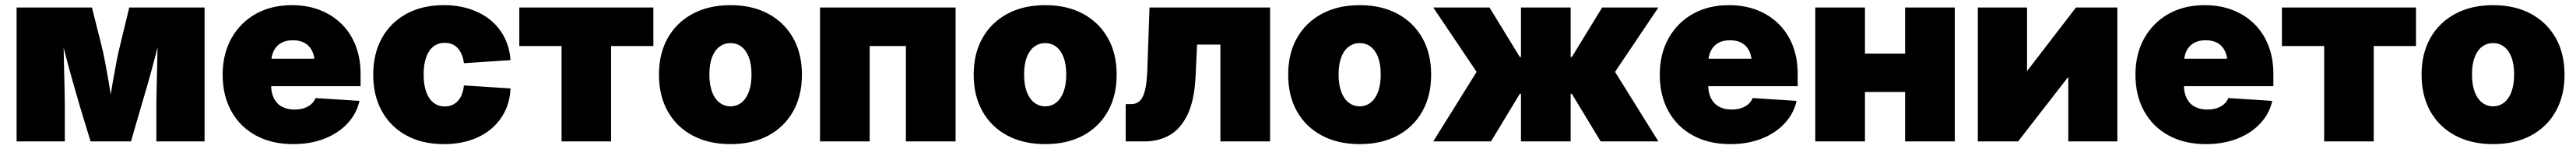

<svg xmlns="http://www.w3.org/2000/svg" viewBox="-20 -559 10152 589"><path d="M45.4 0V-529.3H342.3L379.9 -379.4Q386.7 -352.5 393.8 -315.4Q400.9 -278.3 407.7 -238.3Q414.6 -198.2 420.4 -160.9Q426.3 -123.5 430.2 -95.2H401.9Q406.2 -123 412.1 -160.4Q418 -197.8 425 -238Q432.1 -278.3 439.2 -315.4Q446.3 -352.5 453.1 -379.4L489.3 -529.3H786.1V0H596.2V-143.1Q596.2 -172.4 597.2 -210.2Q598.1 -248 599.1 -290Q600.1 -332 600.8 -373.5Q601.6 -415 601.6 -451.7H619.1Q608.4 -399.9 593.8 -343.8Q579.1 -287.6 564.5 -235.6Q549.8 -183.6 537.6 -143.1L496.1 0H336.9L293.5 -143.1Q281.2 -185.1 266.4 -237.5Q251.5 -290 237.1 -345.7Q222.7 -401.4 211.4 -451.7H229.5Q230 -415 230.7 -373.5Q231.4 -332 232.4 -290Q233.4 -248 234.4 -210.2Q235.4 -172.4 235.4 -143.1V0Z M1134.8 10.7Q1051.3 10.7 988.8 -23.2Q926.3 -57.1 891.8 -119.1Q857.4 -181.2 857.4 -263.7Q857.4 -345.2 891.8 -407.2Q926.3 -469.2 987.5 -503.9Q1048.8 -538.6 1130.4 -538.6Q1190.9 -538.6 1240.5 -519.3Q1290 -500 1326.2 -464.1Q1362.3 -428.2 1381.6 -378.4Q1400.9 -328.6 1400.9 -267.1V-218.3H916.5V-326.7H1311L1220.2 -306.2Q1220.2 -336.4 1210.2 -357.2Q1200.2 -377.9 1181.2 -388.9Q1162.1 -399.9 1134.3 -399.9Q1106.4 -399.9 1087.4 -388.9Q1068.4 -377.9 1058.3 -357.2Q1048.3 -336.4 1048.3 -306.2V-223.6Q1048.3 -191.9 1059.6 -169.9Q1070.8 -147.9 1091.6 -137Q1112.3 -126 1140.6 -126Q1161.1 -126 1177.7 -131.3Q1194.3 -136.7 1206.1 -147Q1217.8 -157.2 1223.6 -171.4L1396.5 -160.2Q1385.3 -109.4 1349.1 -70.8Q1313 -32.2 1258.3 -10.7Q1203.6 10.7 1134.8 10.7Z M1729 10.7Q1644 10.7 1581.3 -23.7Q1518.6 -58.1 1484.6 -119.9Q1450.7 -181.6 1450.7 -263.7Q1450.7 -346.2 1484.6 -408Q1518.6 -469.7 1581.3 -504.2Q1644 -538.6 1729 -538.6Q1785.6 -538.6 1832.5 -522.9Q1879.4 -507.3 1913.8 -478.8Q1948.2 -450.2 1968.3 -410.2Q1988.3 -370.1 1991.7 -321.3L1808.1 -309.1Q1805.7 -328.1 1799.6 -343Q1793.5 -357.9 1783.9 -368.4Q1774.4 -378.9 1761.5 -384.3Q1748.5 -389.6 1732.4 -389.6Q1706.5 -389.6 1688 -375.2Q1669.4 -360.8 1659.4 -332.8Q1649.4 -304.7 1649.4 -264.2Q1649.4 -224.1 1659.4 -196Q1669.4 -168 1688.2 -153.1Q1707 -138.2 1732.4 -138.2Q1748.5 -138.2 1761.5 -143.8Q1774.4 -149.4 1784.2 -159.9Q1793.9 -170.4 1800 -186Q1806.2 -201.7 1808.1 -221.2L1991.7 -209.5Q1989.7 -159.7 1970 -119.4Q1950.2 -79.1 1915.8 -49.8Q1881.3 -20.5 1834 -4.9Q1786.6 10.7 1729 10.7Z M2192.9 0V-377H2026.4V-529.3H2554.7V-377H2388.2V0Z M2858.4 10.7Q2772.9 10.7 2709.5 -23.2Q2646 -57.1 2611.3 -118.9Q2576.7 -180.7 2576.7 -263.7Q2576.7 -347.2 2611.3 -408.7Q2646 -470.2 2709.5 -504.4Q2772.9 -538.6 2858.4 -538.6Q2944.8 -538.6 3007.8 -504.4Q3070.8 -470.2 3105.5 -408.7Q3140.1 -347.2 3140.1 -263.7Q3140.1 -180.7 3105.5 -118.9Q3070.8 -57.1 3007.8 -23.2Q2944.8 10.7 2858.4 10.7ZM2858.4 -138.7Q2882.8 -138.7 2901.6 -153.3Q2920.4 -168 2930.9 -196Q2941.4 -224.1 2941.4 -264.2Q2941.4 -305.2 2930.9 -332.8Q2920.4 -360.4 2901.6 -374.5Q2882.8 -388.7 2858.4 -388.7Q2834.5 -388.7 2815.4 -374.5Q2796.4 -360.4 2785.9 -332.8Q2775.4 -305.2 2775.4 -264.2Q2775.4 -224.1 2785.9 -196Q2796.4 -168 2815.4 -153.3Q2834.5 -138.7 2858.4 -138.7Z M3745.6 -529.3V0H3549.8V-377H3407.2V0H3211.4V-529.3Z M4098.6 10.7Q4013.2 10.7 3949.7 -23.2Q3886.2 -57.1 3851.6 -118.9Q3816.9 -180.7 3816.9 -263.7Q3816.9 -347.2 3851.6 -408.7Q3886.2 -470.2 3949.7 -504.4Q4013.2 -538.6 4098.6 -538.6Q4185.1 -538.6 4248 -504.4Q4311 -470.2 4345.7 -408.7Q4380.4 -347.2 4380.4 -263.7Q4380.4 -180.7 4345.7 -118.9Q4311 -57.1 4248 -23.2Q4185.1 10.7 4098.6 10.7ZM4098.6 -138.7Q4123 -138.7 4141.8 -153.3Q4160.6 -168 4171.1 -196Q4181.6 -224.1 4181.6 -264.2Q4181.6 -305.2 4171.1 -332.8Q4160.6 -360.4 4141.8 -374.5Q4123 -388.7 4098.6 -388.7Q4074.7 -388.7 4055.7 -374.5Q4036.6 -360.4 4026.1 -332.8Q4015.6 -305.2 4015.6 -264.2Q4015.6 -224.1 4026.1 -196Q4036.6 -168 4055.7 -153.3Q4074.7 -138.7 4098.6 -138.7Z M4416 0V-147.5H4437.5Q4453.6 -147.5 4464.8 -154.8Q4476.1 -162.1 4483.6 -177.7Q4491.2 -193.4 4495.4 -218.5Q4499.5 -243.7 4501 -278.3L4509.8 -529.3H4984.9V0H4789.1V-382.8H4697.3L4691.4 -258.8Q4687 -162.1 4659.4 -105.5Q4631.8 -48.8 4588.4 -24.4Q4544.9 0 4491.2 0Z M5337.9 10.7Q5252.4 10.7 5189 -23.2Q5125.5 -57.1 5090.8 -118.9Q5056.2 -180.7 5056.2 -263.7Q5056.2 -347.2 5090.8 -408.7Q5125.5 -470.2 5189 -504.4Q5252.4 -538.6 5337.9 -538.6Q5424.3 -538.6 5487.3 -504.4Q5550.3 -470.2 5585 -408.7Q5619.6 -347.2 5619.6 -263.7Q5619.6 -180.7 5585 -118.9Q5550.3 -57.1 5487.3 -23.2Q5424.3 10.7 5337.9 10.7ZM5337.9 -138.7Q5362.3 -138.7 5381.1 -153.3Q5399.9 -168 5410.4 -196Q5420.9 -224.1 5420.9 -264.2Q5420.9 -305.2 5410.4 -332.8Q5399.9 -360.4 5381.1 -374.5Q5362.3 -388.7 5337.9 -388.7Q5314 -388.7 5294.9 -374.5Q5275.9 -360.4 5265.4 -332.8Q5254.9 -305.2 5254.9 -264.2Q5254.9 -224.1 5265.4 -196Q5275.9 -168 5294.9 -153.3Q5314 -138.7 5337.9 -138.7Z M5627.9 0 5798.8 -274.9 5627.9 -529.3H5849.6L5968.8 -334H5973.6V-529.3H6169.4V-334H6174.3L6293.5 -529.3H6515.1L6344.2 -274.9L6515.1 0H6287.6L6173.8 -188.5H6169.4V0H5973.6V-188.5H5969.2L5855.5 0Z M6797.9 10.7Q6714.4 10.7 6651.9 -23.2Q6589.4 -57.1 6554.9 -119.1Q6520.5 -181.2 6520.5 -263.7Q6520.5 -345.2 6554.9 -407.2Q6589.4 -469.2 6650.6 -503.9Q6711.9 -538.6 6793.5 -538.6Q6854 -538.6 6903.6 -519.3Q6953.1 -500 6989.3 -464.1Q7025.4 -428.2 7044.7 -378.4Q7064 -328.6 7064 -267.1V-218.3H6579.6V-326.7H6974.1L6883.3 -306.2Q6883.3 -336.4 6873.3 -357.2Q6863.3 -377.9 6844.2 -388.9Q6825.2 -399.9 6797.4 -399.9Q6769.5 -399.9 6750.5 -388.9Q6731.4 -377.9 6721.4 -357.2Q6711.4 -336.4 6711.4 -306.2V-223.6Q6711.4 -191.9 6722.7 -169.9Q6733.9 -147.9 6754.6 -137Q6775.4 -126 6803.7 -126Q6824.2 -126 6840.8 -131.3Q6857.4 -136.7 6869.1 -147Q6880.9 -157.2 6886.7 -171.4L7059.6 -160.2Q7048.3 -109.4 7012.2 -70.8Q6976.1 -32.2 6921.4 -10.7Q6866.7 10.7 6797.9 10.7Z M7544.9 -347.2V-195.3H7271.5V-347.2ZM7329.1 -529.3V0H7133.3V-529.3ZM7683.1 -529.3V0H7487.3V-529.3Z M8323.7 0H8130.4V-253.4H8128.9L7932.6 0H7773.9V-529.3H7967.8V-279.3H7968.8L8160.6 -529.3H8323.7Z M8672.4 10.7Q8588.9 10.7 8526.4 -23.2Q8463.9 -57.1 8429.4 -119.1Q8395 -181.2 8395 -263.7Q8395 -345.2 8429.4 -407.2Q8463.9 -469.2 8525.1 -503.9Q8586.4 -538.6 8668 -538.6Q8728.5 -538.6 8778.1 -519.3Q8827.6 -500 8863.8 -464.1Q8899.9 -428.2 8919.2 -378.4Q8938.5 -328.6 8938.5 -267.1V-218.3H8454.1V-326.7H8848.6L8757.8 -306.2Q8757.8 -336.4 8747.8 -357.2Q8737.8 -377.9 8718.8 -388.9Q8699.7 -399.9 8671.9 -399.9Q8644 -399.9 8625 -388.9Q8606 -377.9 8595.9 -357.2Q8585.9 -336.4 8585.9 -306.2V-223.6Q8585.9 -191.9 8597.2 -169.9Q8608.4 -147.9 8629.2 -137Q8649.9 -126 8678.2 -126Q8698.7 -126 8715.3 -131.3Q8731.9 -136.7 8743.7 -147Q8755.4 -157.2 8761.2 -171.4L8934.1 -160.2Q8922.9 -109.4 8886.7 -70.8Q8850.6 -32.2 8795.9 -10.7Q8741.2 10.7 8672.4 10.7Z M9138.7 0V-377H8972.2V-529.3H9500.5V-377H9334V0Z M9804.2 10.7Q9718.8 10.7 9655.3 -23.2Q9591.8 -57.1 9557.1 -118.9Q9522.5 -180.7 9522.5 -263.7Q9522.5 -347.2 9557.1 -408.7Q9591.8 -470.2 9655.3 -504.4Q9718.8 -538.6 9804.2 -538.6Q9890.6 -538.6 9953.6 -504.4Q10016.6 -470.2 10051.3 -408.7Q10085.9 -347.2 10085.9 -263.7Q10085.9 -180.7 10051.3 -118.9Q10016.6 -57.1 9953.6 -23.2Q9890.6 10.7 9804.2 10.7ZM9804.2 -138.7Q9828.6 -138.7 9847.4 -153.3Q9866.2 -168 9876.7 -196Q9887.2 -224.1 9887.2 -264.2Q9887.2 -305.2 9876.7 -332.8Q9866.2 -360.4 9847.4 -374.5Q9828.6 -388.7 9804.2 -388.7Q9780.3 -388.7 9761.2 -374.5Q9742.2 -360.4 9731.7 -332.8Q9721.2 -305.2 9721.2 -264.2Q9721.2 -224.1 9731.7 -196Q9742.2 -168 9761.2 -153.3Q9780.3 -138.7 9804.2 -138.7Z"/></svg>

Font: Inter 24pt Black
Style: Regular
Weight: 900
Designer: Rasmus Andersson
Foundry: rsms
Version: Version 4.001;git-66647c0bb